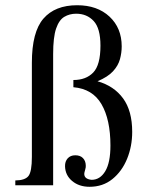

<svg xmlns="http://www.w3.org/2000/svg" viewBox="-20 -715 569 741"><path d="M490.2 -206.1Q490.2 -150.4 470.5 -102.1Q450.7 -53.7 413.8 -23.9Q377 5.9 325.7 5.9Q285.2 5.9 258.5 -16.4Q231.9 -38.6 231 -73.2Q230.5 -91.8 241.2 -103.8Q252 -115.7 270.5 -115.7Q289.6 -115.7 300 -105Q310.5 -94.2 311 -77.1Q312 -70.8 308.6 -59.6Q305.2 -48.3 305.2 -43.9Q305.2 -23.9 333.5 -21Q366.2 -21 386.2 -54.2Q406.2 -87.4 406.2 -153.3Q406.2 -253.4 371.8 -312.7Q337.4 -372.1 263.2 -378.4V-406.2Q312 -406.2 339.8 -435.1Q367.7 -463.9 367.7 -539.1Q367.7 -605.5 341.6 -633.8Q315.4 -662.1 273.9 -662.1Q248.5 -662.1 228.3 -650.1Q208 -638.2 196.5 -604.7Q185.1 -571.3 185.1 -506.3V0H39.1V-18.6Q77.1 -19 90.1 -36.1Q103 -53.2 103 -109.4V-472.7Q103 -591.8 147.7 -643.3Q192.4 -694.8 277.8 -694.8Q355.5 -694.8 402.6 -650.9Q449.7 -606.9 449.7 -536.1Q449.7 -511.2 442.9 -486.3Q436 -461.4 416 -439.7Q396 -418 356.4 -401.4Q419.9 -383.3 455.1 -335.2Q490.2 -287.1 490.2 -206.1Z"/></svg>

Font: BabelStone Englisc
Style: Regular
Weight: 400
Designer: Andrew West
Foundry: BabelStone
Version: Version 1.000 June 24, 2023